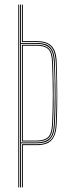

<svg xmlns="http://www.w3.org/2000/svg" viewBox="-20 -820 301 840"><path d="M60 0V-800H64V0ZM68 0V-800H72V-632H142Q166 -632 182.9 -625.1Q199.8 -618.2 209.2 -600Q218.8 -581.8 220 -547Q222 -492.5 222.8 -448.8Q223.5 -405 222.9 -364.2Q222.2 -323.5 220 -278Q218.5 -243.5 208.9 -225.1Q199.2 -206.8 182.1 -199.9Q165 -193 141 -193H72V0ZM76 0V-189H141Q178.8 -189 200.1 -206.8Q221.5 -224.5 224 -278Q227 -341 227.4 -403.5Q227.8 -466 224 -547Q222.5 -583 212.1 -602.2Q201.8 -621.5 184 -628.8Q166.2 -636 142 -636H76V-800H80V-640H142Q168.2 -640 187.1 -631.8Q206 -623.5 216.5 -603.2Q227 -583 228 -547Q230.5 -462.2 230.6 -400.1Q230.8 -338 228 -278Q226.2 -240.5 215.2 -220.4Q204.2 -200.2 185.4 -192.6Q166.5 -185 141 -185H80V0ZM72 -197H141Q174.2 -197 193.9 -212.5Q213.5 -228 216 -279Q218.8 -335 219.4 -400.9Q220 -466.8 216 -547Q213.8 -595.5 194.9 -611.8Q176 -628 142 -628H72ZM76 -201V-624H142Q175 -624 192.6 -608.9Q210.2 -593.8 212 -546Q214 -492 214.6 -447Q215.2 -402 214.6 -361.2Q214 -320.5 212 -279Q209.5 -229.5 191.1 -215.2Q172.8 -201 141 -201ZM80 -205H141Q172.5 -205 189.1 -219.1Q205.8 -233.2 208 -279Q211 -341.2 211 -403.1Q211 -465 208 -546Q206.2 -592.2 189.9 -606.1Q173.5 -620 142 -620H80Z"/></svg>

Font: Big Shoulders Inline Display SC Thin
Style: Regular
Weight: 100
Designer: Patric King
Foundry: XO Type Co
Version: Version 2.002